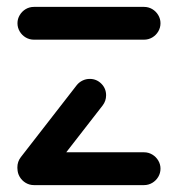

<svg xmlns="http://www.w3.org/2000/svg" viewBox="-20 -537 516 557"><path d="M445.6 -47.8Q445.6 -34.8 439.1 -23.9Q432.6 -13 421.7 -6.5Q410.7 0 397.8 0H78.5Q65.6 0 54.6 -6.5Q43.7 -13 37.2 -23.9Q30.7 -34.8 30.7 -47.8Q30.7 -60.4 37.2 -71.3Q43.7 -82.2 54.6 -88.7Q65.6 -95.2 78.5 -95.2H397.8Q410.7 -95.2 421.7 -88.7Q432.6 -82.2 439.1 -71.3Q445.6 -60.4 445.6 -47.8ZM77.8 -4.1Q58.1 -4.1 44.3 -18Q30.4 -31.9 30.4 -51.5Q30.4 -68.1 40.4 -81.1L203 -290.4Q209.6 -298.5 219.4 -303.3Q229.3 -308.1 240.4 -308.1Q260 -308.1 273.9 -294.3Q287.8 -280.4 287.8 -260.7Q287.8 -244.1 277.8 -231.1L115.2 -21.9Q108.5 -13.7 98.7 -8.9Q88.9 -4.1 77.8 -4.1ZM445.6 -469.6Q445.6 -456.7 439.1 -445.7Q432.6 -434.8 421.7 -428.3Q410.7 -421.9 397.8 -421.9H78.5Q65.6 -421.9 54.6 -428.3Q43.7 -434.8 37.2 -445.7Q30.7 -456.7 30.7 -469.6Q30.7 -482.2 37.2 -493.1Q43.7 -504.1 54.6 -510.6Q65.6 -517 78.5 -517H397.8Q410.7 -517 421.7 -510.6Q432.6 -504.1 439.1 -493.1Q445.6 -482.2 445.6 -469.6Z"/></svg>

Font: 26F Galaxy Sans Extra Bold
Style: Regular
Weight: 800
Designer: C₂₉H₂₅N₃O₅
Version: Version 1.100